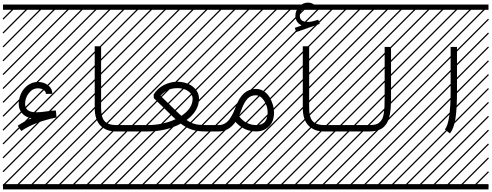

<svg xmlns="http://www.w3.org/2000/svg" viewBox="-23 -1005 3759 1468"><path d="M257.8 -146.5Q286.1 -146.5 332 -153.3Q377.9 -160.2 404.3 -160.2L409.2 -106.9Q240.7 -72.8 139.6 -3.4L112.3 -43.5Q162.1 -77.6 218.3 -101.1Q170.4 -109.4 145.3 -139.4Q120.1 -169.4 120.1 -210Q120.1 -249.5 136.7 -287.4Q153.3 -325.2 188 -351.8Q222.7 -378.4 266.6 -378.4Q310.5 -378.4 343.8 -353.8Q377 -329.1 377 -287.1H328.1Q328.1 -304.2 311.5 -316.9Q294.9 -329.6 266.6 -329.6Q226.1 -329.6 197.5 -293Q168.9 -256.3 168.9 -210Q168.9 -180.7 188.2 -163.6Q207.5 -146.5 257.8 -146.5ZM0 402.8H530.3V442.9H0ZM0 -970.2H530.3V-930.2H0ZM526.9 410.6 533.7 417.5 525.4 425.8 518.6 418.9ZM526.9 304.7 533.7 311.5 419.4 425.8 412.6 418.9ZM526.9 198.7 533.7 205.6 313.5 425.8 306.6 418.9ZM526.9 92.3 533.7 99.1 207.5 425.8 200.7 418.9ZM526.9 -13.2 533.7 -6.3 101.6 425.8 94.7 418.9ZM526.9 -119.1 533.7 -112.3 3.4 418 -3.4 411.1ZM526.9 -225.6 533.7 -218.8 3.4 311.5 -3.4 304.7ZM526.9 -331.5 533.7 -324.7 3.4 205.6 -3.4 198.7ZM526.9 -438 533.7 -431.2 3.4 99.1 -3.4 92.3ZM526.9 -543.5 533.7 -536.6 3.4 -6.3 -3.4 -13.2ZM526.9 -649.4 533.7 -642.6 3.4 -112.3 -3.4 -119.1ZM526.9 -755.9 533.7 -749 3.4 -218.8 -3.4 -225.6ZM526.9 -861.8 533.7 -855 3.4 -324.7 -3.4 -331.5ZM516.6 -958 523.4 -951.2 3.4 -431.2 -3.4 -438ZM411.1 -958 418 -951.2 3.4 -536.6 -3.4 -543.5ZM305.2 -958 312 -951.2 3.4 -642.6 -3.4 -649.4ZM198.7 -958 205.6 -951.2 3.4 -749 -3.4 -755.9ZM92.3 -958 99.1 -951.2 3.4 -855 -3.4 -861.8Z M1060.5 -48.8V0H863.3Q787.6 0 744.4 -45.4Q701.2 -90.8 701.2 -180.2V-651.4H750V-180.2Q750 -106.9 777.6 -77.9Q805.2 -48.8 863.3 -48.8ZM530.3 402.8H1060.5V442.9H530.3ZM530.3 -970.2H1060.5V-930.2H530.3ZM1057.1 410.6 1064 417.5 1055.7 425.8 1048.8 418.9ZM1057.1 304.7 1064 311.5 949.7 425.8 942.9 418.9ZM1057.1 198.7 1064 205.6 843.8 425.8 836.9 418.9ZM1057.1 92.3 1064 99.1 737.8 425.8 731 418.9ZM1057.1 -13.2 1064 -6.3 631.8 425.8 625 418.9ZM1057.1 -119.1 1064 -112.3 533.7 418 526.9 411.1ZM1057.1 -225.6 1064 -218.8 533.7 311.5 526.9 304.7ZM1057.1 -331.5 1064 -324.7 533.7 205.6 526.9 198.7ZM1057.1 -438 1064 -431.2 533.7 99.1 526.9 92.3ZM1057.1 -543.5 1064 -536.6 533.7 -6.3 526.9 -13.2ZM1057.1 -649.4 1064 -642.6 533.7 -112.3 526.9 -119.1ZM1057.1 -755.9 1064 -749 533.7 -218.8 526.9 -225.6ZM1057.1 -861.8 1064 -855 533.7 -324.7 526.9 -331.5ZM1046.9 -958 1053.7 -951.2 533.7 -431.2 526.9 -438ZM941.4 -958 948.2 -951.2 533.7 -536.6 526.9 -543.5ZM835.4 -958 842.3 -951.2 533.7 -642.6 526.9 -649.4ZM729 -958 735.8 -951.2 533.7 -749 526.9 -755.9ZM622.6 -958 629.4 -951.2 533.7 -855 526.9 -861.8Z M1060.5 -48.8H1106Q1223.1 -48.8 1319.3 -93.8Q1311.5 -100.6 1294.9 -116.2L1152.8 -254.9L1151.9 -283.2Q1183.1 -331.5 1231.9 -355.7Q1280.8 -379.9 1333.5 -379.9Q1374.5 -379.9 1411.6 -365.5Q1448.7 -351.1 1473.6 -320.8Q1498.5 -290.5 1498.5 -250.5Q1498.5 -157.2 1403.8 -87.4Q1436.5 -64.9 1467 -56.9Q1497.6 -48.8 1544.9 -48.8H1590.8V0H1544.9Q1487.8 0 1445.6 -13.2Q1403.3 -26.4 1359.4 -59.6Q1248 0 1106 0H1060.5Q1050.3 0 1043.2 -7.1Q1036.1 -14.2 1036.1 -24.4Q1036.1 -34.7 1043.2 -41.7Q1050.3 -48.8 1060.5 -48.8ZM1363.8 -119.1Q1449.7 -176.3 1449.7 -250.5Q1449.7 -284.2 1416.7 -307.6Q1383.8 -331.1 1333.5 -331.1Q1253.4 -331.1 1204.6 -272.5L1329.1 -151.4Q1353 -128.4 1363.8 -119.1ZM1060.5 402.8H1590.8V442.9H1060.5ZM1060.5 -970.2H1590.8V-930.2H1060.5ZM1587.4 410.6 1594.2 417.5 1585.9 425.8 1579.1 418.9ZM1587.4 304.7 1594.2 311.5 1480 425.8 1473.1 418.9ZM1587.4 198.7 1594.2 205.6 1374 425.8 1367.2 418.9ZM1587.4 92.3 1594.2 99.1 1268.1 425.8 1261.2 418.9ZM1587.4 -13.2 1594.2 -6.3 1162.1 425.8 1155.3 418.9ZM1587.4 -119.1 1594.2 -112.3 1064 418 1057.1 411.1ZM1587.4 -225.6 1594.2 -218.8 1064 311.5 1057.1 304.7ZM1587.4 -331.5 1594.2 -324.7 1064 205.6 1057.1 198.7ZM1587.4 -438 1594.2 -431.2 1064 99.1 1057.1 92.3ZM1587.4 -543.5 1594.2 -536.6 1064 -6.3 1057.1 -13.2ZM1587.4 -649.4 1594.2 -642.6 1064 -112.3 1057.1 -119.1ZM1587.4 -755.9 1594.2 -749 1064 -218.8 1057.1 -225.6ZM1587.4 -861.8 1594.2 -855 1064 -324.7 1057.1 -331.5ZM1577.1 -958 1584 -951.2 1064 -431.2 1057.1 -438ZM1471.7 -958 1478.5 -951.2 1064 -536.6 1057.1 -543.5ZM1365.7 -958 1372.6 -951.2 1064 -642.6 1057.1 -649.4ZM1259.3 -958 1266.1 -951.2 1064 -749 1057.1 -755.9ZM1152.8 -958 1159.7 -951.2 1064 -855 1057.1 -861.8Z M1590.8 -48.8H1648.9Q1675.3 -48.8 1697 -61.5Q1718.8 -74.2 1734.9 -98.4Q1751 -122.6 1760.5 -142.8Q1770 -163.1 1781.2 -192.9Q1830.1 -325.2 1932.6 -325.2Q1965.8 -325.2 1993.7 -307.6Q2021.5 -290 2037.8 -262.5Q2054.2 -234.9 2063.2 -204.6Q2072.3 -174.3 2072.3 -146Q2072.3 -75.7 2033 -37.8Q1993.7 0 1936.5 0Q1842.8 0 1777.3 -72.8Q1726.1 0 1648.9 0H1590.8Q1580.6 0 1573.5 -7.1Q1566.4 -14.2 1566.4 -24.4Q1566.4 -34.7 1573.5 -41.7Q1580.6 -48.8 1590.8 -48.8ZM1803.2 -118.2Q1856 -48.8 1936.5 -48.8Q2023.4 -48.8 2023.4 -146Q2023.4 -193.8 1996.1 -235.1Q1968.8 -276.4 1932.6 -276.4Q1894.5 -276.4 1870.4 -251.2Q1846.2 -226.1 1827.1 -176.3Q1814.5 -141.6 1803.2 -118.2ZM1590.8 402.8H2121.1V442.9H1590.8ZM1590.8 -970.2H2121.1V-930.2H1590.8ZM2117.7 410.6 2124.5 417.5 2116.2 425.8 2109.4 418.9ZM2117.7 304.7 2124.5 311.5 2010.3 425.8 2003.4 418.9ZM2117.7 198.7 2124.5 205.6 1904.3 425.8 1897.5 418.9ZM2117.7 92.3 2124.5 99.1 1798.3 425.8 1791.5 418.9ZM2117.7 -13.2 2124.5 -6.3 1692.4 425.8 1685.5 418.9ZM2117.7 -119.1 2124.5 -112.3 1594.2 418 1587.4 411.1ZM2117.7 -225.6 2124.5 -218.8 1594.2 311.5 1587.4 304.7ZM2117.7 -331.5 2124.5 -324.7 1594.2 205.6 1587.4 198.7ZM2117.7 -438 2124.5 -431.2 1594.2 99.1 1587.4 92.3ZM2117.7 -543.5 2124.5 -536.6 1594.2 -6.3 1587.4 -13.2ZM2117.7 -649.4 2124.5 -642.6 1594.2 -112.3 1587.4 -119.1ZM2117.7 -755.9 2124.5 -749 1594.2 -218.8 1587.4 -225.6ZM2117.7 -861.8 2124.5 -855 1594.2 -324.7 1587.4 -331.5ZM2107.4 -958 2114.3 -951.2 1594.2 -431.2 1587.4 -438ZM2002 -958 2008.8 -951.2 1594.2 -536.6 1587.4 -543.5ZM1896 -958 1902.8 -951.2 1594.2 -642.6 1587.4 -649.4ZM1789.6 -958 1796.4 -951.2 1594.2 -749 1587.4 -755.9ZM1683.1 -958 1689.9 -951.2 1594.2 -855 1587.4 -861.8Z M2399.9 -948.2 2372.6 -928.7Q2356.9 -950.7 2331.1 -950.7Q2308.1 -950.7 2288.8 -930.9Q2269.5 -911.1 2269.5 -883.3Q2269.5 -837.4 2332.5 -837.4Q2359.9 -837.4 2410.6 -854.5L2421.4 -822.3L2241.7 -759.8L2231 -792L2285.2 -811Q2260.7 -820.3 2248 -840.1Q2235.4 -859.9 2235.4 -883.3Q2235.4 -925.3 2264.2 -955.1Q2293 -984.9 2331.1 -984.9Q2373.5 -984.9 2399.9 -948.2ZM2651.4 -48.8V0H2454.1Q2378.4 0 2335.2 -45.4Q2292 -90.8 2292 -180.2V-651.4H2340.8V-180.2Q2340.8 -106.9 2368.4 -77.9Q2396 -48.8 2454.1 -48.8ZM2121.1 402.8H2651.4V442.9H2121.1ZM2121.1 -970.2H2651.4V-930.2H2121.1ZM2647.9 410.6 2654.8 417.5 2646.5 425.8 2639.6 418.9ZM2647.9 304.7 2654.8 311.5 2540.5 425.8 2533.7 418.9ZM2647.9 198.7 2654.8 205.6 2434.6 425.8 2427.7 418.9ZM2647.9 92.3 2654.8 99.1 2328.6 425.8 2321.8 418.9ZM2647.9 -13.2 2654.8 -6.3 2222.7 425.8 2215.8 418.9ZM2647.9 -119.1 2654.8 -112.3 2124.5 418 2117.7 411.1ZM2647.9 -225.6 2654.8 -218.8 2124.5 311.5 2117.7 304.7ZM2647.9 -331.5 2654.8 -324.7 2124.5 205.6 2117.7 198.7ZM2647.9 -438 2654.8 -431.2 2124.5 99.1 2117.7 92.3ZM2647.9 -543.5 2654.8 -536.6 2124.5 -6.3 2117.7 -13.2ZM2647.9 -649.4 2654.8 -642.6 2124.5 -112.3 2117.7 -119.1ZM2647.9 -755.9 2654.8 -749 2124.5 -218.8 2117.7 -225.6ZM2647.9 -861.8 2654.8 -855 2124.5 -324.7 2117.7 -331.5ZM2637.7 -958 2644.5 -951.2 2124.5 -431.2 2117.7 -438ZM2532.2 -958 2539.1 -951.2 2124.5 -536.6 2117.7 -543.5ZM2426.3 -958 2433.1 -951.2 2124.5 -642.6 2117.7 -649.4ZM2319.8 -958 2326.7 -951.2 2124.5 -749 2117.7 -755.9ZM2213.4 -958 2220.2 -951.2 2124.5 -855 2117.7 -861.8Z M2651.4 -48.8H2804.2Q2830.6 -48.8 2849.1 -53.7Q2867.7 -58.6 2880.4 -71Q2893.1 -83.5 2900.4 -98.4Q2907.7 -113.3 2911.6 -140.1Q2915.5 -167 2916.7 -193.4Q2918 -219.7 2918 -261.7V-646H2966.8V-261.7Q2966.8 -235.4 2966.3 -215.3Q2965.8 -195.3 2963.6 -171.6Q2961.4 -147.9 2958 -130.6Q2954.6 -113.3 2948.5 -94.5Q2942.4 -75.7 2934.1 -62.3Q2925.8 -48.8 2913.6 -36.4Q2901.4 -23.9 2885.7 -16.4Q2870.1 -8.8 2849.6 -4.4Q2829.1 0 2804.2 0H2651.4Q2641.1 0 2634 -7.1Q2627 -14.2 2627 -24.4Q2627 -34.7 2634 -41.7Q2641.1 -48.8 2651.4 -48.8ZM2651.4 402.8H3181.6V442.9H2651.4ZM2651.4 -970.2H3181.6V-930.2H2651.4ZM3178.2 410.6 3185.1 417.5 3176.8 425.8 3169.9 418.9ZM3178.2 304.7 3185.1 311.5 3070.8 425.8 3064 418.9ZM3178.2 198.7 3185.1 205.6 2964.8 425.8 2958 418.9ZM3178.2 92.3 3185.1 99.1 2858.9 425.8 2852.1 418.9ZM3178.2 -13.2 3185.1 -6.3 2752.9 425.8 2746.1 418.9ZM3178.2 -119.1 3185.1 -112.3 2654.8 418 2647.9 411.1ZM3178.2 -225.6 3185.1 -218.8 2654.8 311.5 2647.9 304.7ZM3178.2 -331.5 3185.1 -324.7 2654.8 205.6 2647.9 198.7ZM3178.2 -438 3185.1 -431.2 2654.8 99.1 2647.9 92.3ZM3178.2 -543.5 3185.1 -536.6 2654.8 -6.3 2647.9 -13.2ZM3178.2 -649.4 3185.1 -642.6 2654.8 -112.3 2647.9 -119.1ZM3178.2 -755.9 3185.1 -749 2654.8 -218.8 2647.9 -225.6ZM3178.2 -861.8 3185.1 -855 2654.8 -324.7 2647.9 -331.5ZM3168 -958 3174.8 -951.2 2654.8 -431.2 2647.9 -438ZM3062.5 -958 3069.3 -951.2 2654.8 -536.6 2647.9 -543.5ZM2956.5 -958 2963.4 -951.2 2654.8 -642.6 2647.9 -649.4ZM2850.1 -958 2856.9 -951.2 2654.8 -749 2647.9 -755.9ZM2743.7 -958 2750.5 -951.2 2654.8 -855 2647.9 -861.8Z M3417 15.1 3378.9 -15.1Q3422.4 -69.8 3422.4 -309.6V-646H3471.2V-309.6Q3471.2 -174.3 3459.5 -98.6Q3447.8 -22.9 3417 15.1ZM3181.6 402.8H3711.9V442.9H3181.6ZM3181.6 -970.2H3711.9V-930.2H3181.6ZM3708.5 410.6 3715.3 417.5 3707 425.8 3700.2 418.9ZM3708.5 304.7 3715.3 311.5 3601.1 425.8 3594.2 418.9ZM3708.5 198.7 3715.3 205.6 3495.1 425.8 3488.3 418.9ZM3708.5 92.3 3715.3 99.1 3389.2 425.8 3382.3 418.9ZM3708.5 -13.2 3715.3 -6.3 3283.2 425.8 3276.4 418.9ZM3708.5 -119.1 3715.3 -112.3 3185.1 418 3178.2 411.1ZM3708.5 -225.6 3715.3 -218.8 3185.1 311.5 3178.2 304.7ZM3708.5 -331.5 3715.3 -324.7 3185.1 205.6 3178.2 198.7ZM3708.5 -438 3715.3 -431.2 3185.1 99.1 3178.2 92.3ZM3708.5 -543.5 3715.3 -536.6 3185.1 -6.3 3178.2 -13.2ZM3708.5 -649.4 3715.3 -642.6 3185.1 -112.3 3178.2 -119.1ZM3708.5 -755.9 3715.3 -749 3185.1 -218.8 3178.2 -225.6ZM3708.5 -861.8 3715.3 -855 3185.1 -324.7 3178.2 -331.5ZM3698.2 -958 3705.1 -951.2 3185.1 -431.2 3178.2 -438ZM3592.8 -958 3599.6 -951.2 3185.1 -536.6 3178.2 -543.5ZM3486.8 -958 3493.7 -951.2 3185.1 -642.6 3178.2 -649.4ZM3380.4 -958 3387.2 -951.2 3185.1 -749 3178.2 -755.9ZM3273.9 -958 3280.8 -951.2 3185.1 -855 3178.2 -861.8Z"/></svg>

Font: AzarMehrMSRS3
Style: Regular
Weight: 1
Designer: Amin Abedi
Version: Version 1.00